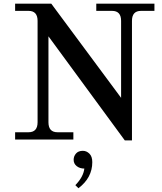

<svg xmlns="http://www.w3.org/2000/svg" viewBox="-20 -752 872 1035"><path d="M691.4 4.9H652.8L241.2 -556.2V-92.8Q241.2 -39.1 290 -39.1H375.5V0H61.5V-39.1H133.8Q182.6 -39.1 182.6 -92.8V-639.6Q182.6 -693.4 133.8 -693.4H61.5V-732.4H256.3L632.8 -224.6V-639.6Q632.8 -693.4 584 -693.4H499V-732.4H812.5V-693.4H740.2Q691.4 -693.4 691.4 -639.6ZM402.8 262.7 386.2 246.1Q429.7 201.2 434.6 156.7Q410.2 156.7 393.6 143.6Q377 130.4 377 109.4Q377 90.3 389.6 75.7Q402.3 61 426.8 61Q446.3 61 461.9 76.2Q477.5 91.3 477.5 122.1Q477.5 206.1 402.8 262.7Z"/></svg>

Font: Munson
Style: Regular
Weight: 400
Designer: Paul James MIller
Foundry: High-Logic / Made with FontCreator
Version: Version 2.10;May 5, 2019;FontCreator 11.5.0.2430 64-bit